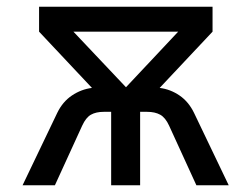

<svg xmlns="http://www.w3.org/2000/svg" viewBox="-20 -550 746 570"><path d="M47 0 150 -215Q166 -248 193.5 -266.5Q221 -285 253 -289L96 -456V-530H611V-456L454 -289Q486 -285 513 -266.5Q540 -248 556 -215L659 0H563L482 -177Q471 -201 455.5 -209.5Q440 -218 417 -218H396V0H310V-218H288Q265 -218 250 -209.5Q235 -201 224 -177L143 0ZM198 -456 354 -291 509 -456Z"/></svg>

Font: Geist
Style: Regular
Weight: 400
Designer: Basement.studio, Andrés Briganti, Mateo Zaragoza
Foundry: Basement.studio, Vercel, Andrés Briganti, Guido Ferreyra, Mateo Zaragoza
Version: Version 1.401